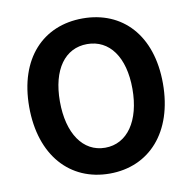

<svg xmlns="http://www.w3.org/2000/svg" viewBox="-84 -838 938 936"><g transform="rotate(-10 385.0 -370.0)"><path d="M385 14C581 14 716 -133 716 -374C716 -614 581 -754 385 -754C189 -754 54 -614 54 -374C54 -133 189 14 385 14ZM385 -114C275 -114 206 -216 206 -374C206 -532 275 -627 385 -627C495 -627 565 -532 565 -374C565 -216 495 -114 385 -114Z"/></g></svg>

Font: Noto Sans TC
Style: Bold
Weight: 700
Designer: Ryoko NISHIZUKA 西塚涼子 (kana, bopomofo & ideographs); Paul D. Hunt (Latin, Greek & Cyrillic); Sandoll Communications 산돌커뮤니
Foundry: Adobe
Version: Version 2.004;hotconv 1.0.118;makeotfexe 2.5.65603